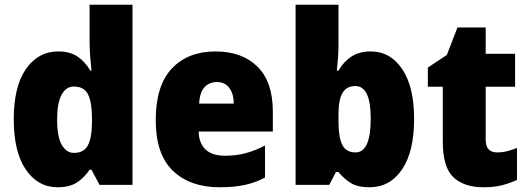

<svg xmlns="http://www.w3.org/2000/svg" viewBox="-20 -780 2227 810"><path d="M223 10Q140 10 89 -64.5Q38 -139 38 -277Q38 -415 89.5 -489Q141 -563 226 -563Q275 -563 307 -541.5Q339 -520 361 -482H366Q363 -509 360.5 -542Q358 -575 358 -603V-760H539V0H400L366 -64H358Q336 -31 305 -10.5Q274 10 223 10ZM292 -135Q333 -135 350 -165.5Q367 -196 368 -261V-282Q368 -348 351.5 -381.5Q335 -415 291 -415Q259 -415 240 -380.5Q221 -346 221 -276Q221 -203 240.5 -169Q260 -135 292 -135Z M889 -563Q1001 -563 1066 -499Q1131 -435 1131 -310V-225H818Q819 -177 846.5 -150Q874 -123 929 -123Q976 -123 1015.5 -133.5Q1055 -144 1098 -166V-31Q1059 -10 1014 0Q969 10 906 10Q782 10 709.5 -59.5Q637 -129 637 -273Q637 -419 705 -491Q773 -563 889 -563ZM895 -434Q864 -434 843.5 -413Q823 -392 820 -343H966Q966 -385 947 -409.5Q928 -434 895 -434Z M1408 -588Q1408 -564 1406 -537Q1404 -510 1401 -482H1408Q1429 -519 1462 -541Q1495 -563 1545 -563Q1626 -563 1676.5 -489Q1727 -415 1727 -278Q1727 -140 1676 -65Q1625 10 1539 10Q1489 10 1460.5 -7.5Q1432 -25 1408 -54H1397L1369 0H1227V-760H1408ZM1479 -417Q1442 -417 1425 -388Q1408 -359 1408 -298V-269Q1408 -201 1424 -169Q1440 -137 1480 -137Q1544 -137 1544 -280Q1544 -417 1479 -417Z M2077 -137Q2098 -137 2118.5 -142Q2139 -147 2161 -156V-21Q2131 -7 2098 1.5Q2065 10 2019 10Q1937 10 1892.5 -32.5Q1848 -75 1848 -182V-414H1785V-495L1865 -548L1910 -664H2029V-553H2153V-414H2029V-191Q2029 -137 2077 -137Z"/></svg>

Font: Noto Sans SemiCondensed Black
Style: Regular
Weight: 900
Width: 4
Designer: Monotype Design Team
Foundry: Monotype Imaging Inc.
Version: Version 2.013; ttfautohint (v1.8.4.7-5d5b)